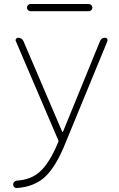

<svg xmlns="http://www.w3.org/2000/svg" viewBox="-20 -736 596 963"><path d="M132.8 -679.7Q126 -679.7 120.6 -685.1Q115.2 -690.4 115.2 -697.8Q115.2 -705.1 120.6 -710.4Q126 -715.8 132.8 -715.8H425.8Q432.6 -715.8 438 -710.4Q443.4 -705.1 443.4 -697.8Q443.4 -690.4 438 -685.1Q432.6 -679.7 425.8 -679.7ZM292 -75.2Q293 -74.2 293.9 -74.2Q294.9 -74.2 295.9 -75.2L481.4 -529.3Q488.3 -546.9 506.8 -546.9Q513.7 -546.9 517.6 -541Q519.5 -538.1 519.5 -534.2Q519.5 -532.2 518.6 -529.3L311.5 -26.4Q260.7 103.5 201.2 155.3Q146.5 202.1 63.5 207Q63.5 207 62.5 207Q55.7 207 50.8 202.1Q45.9 196.3 45.9 189Q45.9 181.6 51.3 176.3Q56.6 170.9 63.5 169.9Q133.8 166 177.7 127Q227.5 85 272.5 -24.4Q274.4 -28.3 272.5 -32.2L59.6 -529.3Q56.6 -535.2 60.5 -541Q64.5 -546.9 70.3 -546.9Q89.8 -546.9 97.7 -529.3Z"/></svg>

Font: Gen Jyuu Gothic ExtraLight
Style: Regular
Weight: 100
Designer: [Source Han Sans]
Ryoko NISHIZUKA  (kana & ideographs); Paul D. Hunt (Latin, Greek & Cyrillic); Wenlong ZHANG  (bopomofo
Version: Version 1.002.20150607